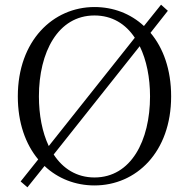

<svg xmlns="http://www.w3.org/2000/svg" viewBox="-20 -775 807 819"><path d="M146 -364C146 -552 227 -709 383 -709C458 -709 516 -673 555 -614L188 -152C160 -211 146 -285 146 -364ZM576 -578C605 -519 620 -444 620 -364C620 -175 539 -18 383 -18C307 -18 248 -56 209 -116ZM383 -745C206 -745 56 -601 56 -364C56 -251 89 -160 143 -95L68 -1L97 24L170 -67C227 -13 302 16 383 16C561 16 710 -126 710 -364C710 -479 676 -571 622 -635L696 -729L667 -755L594 -664C537 -717 463 -745 383 -745Z"/></svg>

Font: Source Han Serif CN
Style: Regular
Weight: 400
Designer: Ryoko NISHIZUKA 西塚涼子 (kana & ideographs); Frank Grießhammer (Latin, Greek & Cyrillic); Wenlong ZHANG 张文龙 (bopomofo); San
Foundry: Adobe
Version: Version 2.003;hotconv 1.1.1;makeotfexe 2.6.0